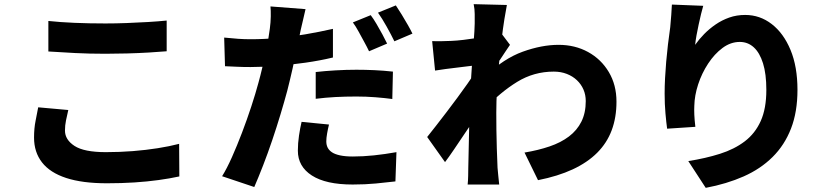

<svg xmlns="http://www.w3.org/2000/svg" viewBox="-20 -835 4040 925"><path d="M213 -734Q269 -728 338.5 -725Q408 -722 488 -722Q537 -722 590.5 -724Q644 -726 694 -729Q744 -732 783 -736V-588Q748 -585 697.5 -582Q647 -579 592 -577.5Q537 -576 488 -576Q409 -576 341.5 -579.5Q274 -583 213 -587ZM309 -305Q303 -279 298 -255Q293 -231 293 -206Q293 -162 339 -132Q385 -102 490 -102Q557 -102 620 -107Q683 -112 740 -121Q797 -130 843 -142L844 15Q798 25 743.5 32.5Q689 40 627 44Q565 48 495 48Q377 48 299 22.5Q221 -3 182.5 -52.5Q144 -102 144 -172Q144 -217 151.5 -253.5Q159 -290 164 -318Z M1452 -791Q1447 -769 1440 -739Q1433 -709 1429 -692Q1422 -659 1412 -609.5Q1402 -560 1389.5 -504.5Q1377 -449 1364 -398Q1350 -346 1331.5 -284.5Q1313 -223 1291.5 -159.5Q1270 -96 1247.5 -38Q1225 20 1205 66L1050 14Q1073 -23 1097.5 -78Q1122 -133 1146 -196Q1170 -259 1190.5 -321.5Q1211 -384 1225 -436Q1235 -472 1243.5 -508.5Q1252 -545 1259.5 -579Q1267 -613 1272 -643.5Q1277 -674 1280 -697Q1284 -727 1284.5 -756Q1285 -785 1283 -804ZM1188 -646Q1251 -646 1317 -652Q1383 -658 1450.5 -669.5Q1518 -681 1584 -696V-558Q1522 -543 1451.5 -533Q1381 -523 1312.5 -517.5Q1244 -512 1187 -512Q1149 -512 1119.5 -513.5Q1090 -515 1064 -516L1060 -654Q1100 -650 1128 -648Q1156 -646 1188 -646ZM1501 -488Q1545 -493 1596.5 -496Q1648 -499 1697 -499Q1739 -499 1783.5 -497Q1828 -495 1873 -490L1870 -358Q1833 -363 1788.5 -366.5Q1744 -370 1697 -370Q1643 -370 1596 -367.5Q1549 -365 1501 -359ZM1565 -235Q1560 -215 1556 -192.5Q1552 -170 1552 -154Q1552 -137 1558.5 -124Q1565 -111 1579 -101.5Q1593 -92 1618 -86.5Q1643 -81 1680 -81Q1729 -81 1781.5 -86.5Q1834 -92 1890 -102L1885 39Q1842 44 1791 49Q1740 54 1679 54Q1550 54 1482.5 10.5Q1415 -33 1415 -109Q1415 -145 1420.5 -182Q1426 -219 1433 -248ZM1766 -762Q1779 -745 1794 -719.5Q1809 -694 1822.5 -669Q1836 -644 1845 -625L1758 -588Q1748 -609 1734.5 -633.5Q1721 -658 1707.5 -683Q1694 -708 1680 -727ZM1887 -809Q1900 -790 1915.5 -764.5Q1931 -739 1945 -714.5Q1959 -690 1967 -673L1880 -636Q1865 -667 1843 -706.5Q1821 -746 1801 -774Z M2507 -100Q2573 -111 2627.5 -129.5Q2682 -148 2721 -177.5Q2760 -207 2781 -249Q2802 -291 2802 -348Q2802 -378 2791 -403.5Q2780 -429 2759.5 -448.5Q2739 -468 2710.5 -479Q2682 -490 2648 -490Q2552 -490 2471.5 -440.5Q2391 -391 2317 -312L2318 -468Q2407 -553 2498.5 -586Q2590 -619 2671 -619Q2750 -619 2813 -584.5Q2876 -550 2913 -488Q2950 -426 2950 -345Q2950 -269 2927 -207.5Q2904 -146 2857 -99Q2810 -52 2739 -19Q2668 14 2572 33ZM2279 -521Q2261 -519 2236.5 -516Q2212 -513 2183.5 -509.5Q2155 -506 2127 -502.5Q2099 -499 2076 -495L2062 -637Q2084 -636 2105 -636.5Q2126 -637 2155 -638Q2180 -639 2213.5 -643Q2247 -647 2282 -652.5Q2317 -658 2347.5 -664Q2378 -670 2394 -676L2437 -619Q2429 -608 2417 -589.5Q2405 -571 2392.5 -552.5Q2380 -534 2371 -521L2305 -318Q2289 -295 2265.5 -260.5Q2242 -226 2216.5 -188Q2191 -150 2167 -114.5Q2143 -79 2124 -54L2038 -175Q2057 -199 2081 -229.5Q2105 -260 2131.5 -295Q2158 -330 2184 -365Q2210 -400 2232 -431.5Q2254 -463 2270 -487L2272 -506ZM2267 -722Q2267 -744 2267 -767.5Q2267 -791 2262 -815L2422 -811Q2417 -786 2410 -742.5Q2403 -699 2396.5 -643.5Q2390 -588 2384 -527.5Q2378 -467 2374.5 -406.5Q2371 -346 2371 -292Q2371 -253 2371.5 -209.5Q2372 -166 2373.5 -120Q2375 -74 2377 -27Q2378 -14 2380.5 11Q2383 36 2385 54H2233Q2235 36 2235.5 12Q2236 -12 2236 -24Q2237 -73 2238 -116Q2239 -159 2240 -208Q2241 -257 2242 -322Q2243 -345 2245 -380Q2247 -415 2249.5 -456.5Q2252 -498 2255 -540Q2258 -582 2261 -619.5Q2264 -657 2265.5 -684.5Q2267 -712 2267 -722Z M3368 -807Q3363 -791 3357.5 -767.5Q3352 -744 3346 -717Q3340 -690 3335.5 -664.5Q3331 -639 3329 -619Q3348 -646 3372.5 -671Q3397 -696 3427.5 -717Q3458 -738 3493.5 -750.5Q3529 -763 3570 -763Q3641 -763 3698 -719Q3755 -675 3788.5 -594.5Q3822 -514 3822 -402Q3822 -296 3791 -216Q3760 -136 3702 -78.5Q3644 -21 3562.5 15Q3481 51 3380 70L3296 -59Q3379 -72 3448.5 -94Q3518 -116 3568 -154Q3618 -192 3645 -252Q3672 -312 3672 -402Q3672 -479 3656 -530Q3640 -581 3611.5 -607Q3583 -633 3544 -633Q3500 -633 3461 -604Q3422 -575 3391.5 -528.5Q3361 -482 3343.5 -428.5Q3326 -375 3325 -325Q3324 -307 3325 -282.5Q3326 -258 3330 -224L3194 -215Q3190 -244 3186 -288.5Q3182 -333 3182 -384Q3182 -419 3184 -458Q3186 -497 3189.5 -537.5Q3193 -578 3198 -620.5Q3203 -663 3209 -704Q3212 -734 3214 -763.5Q3216 -793 3217 -813Z"/></svg>

Font: Noto Sans KR ExtraBold
Style: Regular
Weight: 800
Designer: Ryoko NISHIZUKA  (kana, bopomofo & ideographs); Paul D. Hunt (Latin, Greek & Cyrillic); Sandoll Communications , Soo-you
Foundry: Adobe
Version: Version 2.004-H2;hotconv 1.0.118;makeotfexe 2.5.65603